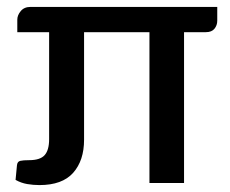

<svg xmlns="http://www.w3.org/2000/svg" viewBox="-20 -529 666 555"><path d="M94 6Q76 6 58.5 3Q41 0 25 -9L29 -51Q30 -62 38.5 -64Q47 -66 64 -66Q96 -66 109 -80.5Q122 -95 122 -127V-436H30V-472Q30 -485 40 -497Q50 -509 68 -509H608V-469Q608 -456 600 -446Q592 -436 575 -436H512V0H412V-436H223V-125Q223 -65 191.5 -29.5Q160 6 94 6Z"/></svg>

Font: Aleo Medium
Style: Regular
Weight: 500
Designer: Alessio Laiso
Foundry: Alessio Laiso
Version: Version 2.001;gftools[0.9.29]